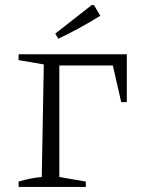

<svg xmlns="http://www.w3.org/2000/svg" viewBox="-20 -734 568 754"><path d="M209 -582 197 -602 340 -714H349L374 -672Q330 -645 289.5 -623Q249 -601 209 -582ZM53 0V-21Q76 -28 99 -32.5Q122 -37 144 -39L152 -481L53 -498V-521H478V-333H456L423 -477H213V-39L317 -21V0Z"/></svg>

Font: Piazzolla SC Light
Style: Regular
Weight: 300
Designer: Juan Pablo del Peral
Foundry: Huerta Tipografica
Version: Version 1.330